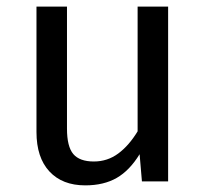

<svg xmlns="http://www.w3.org/2000/svg" viewBox="-20 -547 622 579"><path d="M487 -527V0H408L401 -82Q371 -33 332 -10.5Q293 12 237 12Q168 12 129 -30Q90 -72 90 -149V-527H182V-159Q182 -105 201 -82.5Q220 -60 263 -60Q304 -60 336.5 -84Q369 -108 395 -151V-527Z"/></svg>

Font: Firava
Style: Regular
Weight: 400
Designer: Carrois Corporate & Edenspiekermann AG
Foundry: Greg Finn Gibson
Version: Version 5.000